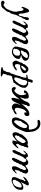

<svg xmlns="http://www.w3.org/2000/svg" viewBox="1842 -2748 1085 5072"><g transform="rotate(90 2385.0 -211.5)"><path d="M-131.3 252.4Q-131.3 245.1 -129.9 240.2Q-128.4 234.9 -124.5 231.4Q-121.6 229 -115.2 226.1Q-110.4 224.1 -106 222.2Q-96.7 217.3 -92.3 214.4Q-91.3 213.4 -90.3 212.9Q-88.4 210.9 -86.9 210.4Q-85 209.5 -82 209.5Q-75.2 209.5 -65.9 216.3Q-63.5 218.3 -60.5 220.7Q-50.8 228.5 -45.4 231.9Q-36.1 237.3 -25.9 237.3L-9.8 235.8Q19 217.8 41 199.2Q64.9 178.7 79.6 160.6Q89.4 148.4 91.8 140.1Q92.3 137.7 93.3 132.1Q94.2 126.5 95.2 123Q96.7 115.2 98.6 111.8Q99.6 109.4 103 106Q103 106 103 106Q106.9 102.1 108.9 100.1Q110.8 98.6 111.3 98.1Q113.8 96.7 116.7 89.4Q117.7 87.4 118.2 85.7Q118.7 84 120.1 79.1Q122.1 70.3 124.5 62Q126.5 54.2 128.4 46.9Q129.9 40.5 130.9 36.6Q134.8 23.4 142.1 11.7Q150.9 -2.4 153.3 -17.1V-48.3Q153.8 -60.1 156.7 -72.8Q160.2 -86.9 160.2 -97.2Q160.2 -104.5 157.7 -111.8Q156.7 -115.7 153.8 -123Q152.3 -126.5 151.9 -128.4Q147.9 -137.7 147 -143.6Q146.5 -145 146 -153.3Q145.5 -157.7 145 -162.1Q144.5 -171.9 144 -179.7Q144 -183.6 142.6 -191.9Q140.6 -204.1 137.7 -216.3Q132.3 -238.8 130.4 -259.3Q127.4 -263.7 124 -268.1Q119.1 -274.4 114.7 -278.8Q110.4 -283.7 106.9 -286.1Q101.6 -290.5 94.2 -290.5Q83.5 -290.5 75.7 -280.8Q70.8 -274.4 65.4 -260.3Q64 -255.4 63 -253.4Q57.6 -239.3 46.4 -239.3Q42.5 -239.3 39.1 -240.2Q33.2 -242.7 28.8 -249Q29.8 -266.1 34.2 -283.7Q37.6 -296.9 43.5 -312Q48.8 -326.2 60.1 -348.6Q63 -355 70.3 -370.1L72.8 -376Q73.7 -377 76.2 -383.3Q77.1 -385.3 78.1 -387.7Q81.1 -395 82.5 -397.9Q85 -403.8 89.4 -408.2Q91.8 -410.6 95.7 -413.1Q97.7 -414.1 98.6 -415Q102.1 -417 104 -419.4Q106.9 -422.9 111.8 -431.6L131.3 -434.1Q134.3 -434.1 134.3 -434.1Q143.6 -434.1 148.9 -433.1Q152.8 -432.6 155.8 -431.6Q160.6 -429.7 164.1 -425.3Q169.4 -418.9 171.9 -405.3Q172.9 -399.4 176.3 -386.7Q180.2 -372.1 185.1 -356.4Q191.4 -335.9 195.8 -318.4Q200.7 -299.3 203.1 -284.7Q207 -263.2 207 -248.5Q207 -238.3 205.1 -231.9Q203.6 -227.1 204.6 -219.2Q205.6 -213.4 207.5 -206.1Q210.4 -192.9 213.9 -184.1Q218.3 -174.3 223.1 -168.9Q230 -161.1 239.7 -161.1Q242.7 -161.1 244.6 -161.6Q250 -162.6 253.9 -168Q257.8 -173.3 262.2 -185.1Q265.6 -195.3 268.6 -209Q271 -218.8 273.9 -234.4Q274.9 -241.2 276.9 -248.5Q280.3 -263.2 286.6 -274.9Q293.5 -288.1 295.9 -301.8Q297.4 -309.6 298.3 -324.7Q298.8 -334 299.8 -342.8Q301.3 -362.8 303.2 -376Q306.2 -392.6 310.5 -403.8Q315.4 -416.5 322.3 -423.3Q331.1 -431.6 341.3 -431.6Q345.7 -431.6 351.6 -429.7Q356.4 -428.2 362.3 -425.3Q367.7 -422.9 371.6 -420.4Q377.4 -417 379.4 -414.1V-397.9Q379.4 -390.1 378.4 -381.8Q377.4 -371.1 375.5 -362.3Q373 -352.5 369.6 -344.7Q365.7 -335 360.8 -330.1Q359.4 -328.1 357.4 -326.2Q354.5 -323.2 352.1 -320.8Q348.6 -317.9 346.2 -314.9Q343.8 -312.5 343.3 -311.5Q342.8 -310.5 341.8 -305.2Q341.3 -301.8 340.3 -296.4Q339.8 -291 339.4 -287.1Q338.4 -281.7 337.4 -278.3Q335.4 -272.9 325.7 -258.8Q321.3 -252.4 315.9 -245.1Q305.7 -231 300.8 -223.6Q293.5 -211.9 291.5 -199.7Q289.6 -189.9 283.2 -174.8Q277.3 -161.1 264.6 -138.7Q261.7 -133.3 259.8 -129.9Q245.6 -105 239.3 -89.4L232.4 -48.3Q225.6 -24.9 218.8 -6.3Q209 20.5 205.1 39.6Q203.6 45.4 202.6 46.9Q202.1 47.4 200.7 47.9Q196.3 50.8 192.4 55.7Q190.4 58.1 187.5 63Q186 65.4 185.1 67.4Q181.2 73.2 177.7 77.6L166 88.9Q165.5 90.3 165 95.2Q165 98.6 164.6 104.5Q164.1 107.9 164.1 109.9Q163.1 116.2 162.1 119.1Q161.6 120.6 161.1 122.6Q158.2 131.3 155.8 138.2Q153.8 142.6 151.9 146.5Q149.4 152.3 146.5 156.7Q143.6 160.2 138.2 165Q134.8 168.5 132.3 171.4Q126.5 177.2 123.5 182.1Q120.1 187.5 119.1 189.5Q116.2 195.8 107.4 204.1Q105 206.5 92.8 218.8Q92.8 218.8 92.8 218.8Q81.5 230 79.6 232.9L70.3 251Q57.6 269 43.9 279.3Q31.7 288.6 16.6 293.5Q2.4 297.9 -19.5 299.3Q-32.2 299.8 -43.5 300.3Q-59.1 300.8 -65.4 301.3Q-69.8 301.8 -75.2 301.8Q-81.5 301.8 -87.4 301.3Q-93.8 300.8 -101.1 297.9Q-112.8 293 -120.6 284.2Q-131.3 271 -131.3 252.4Z M600.1 -26.9Q600.1 -27.3 601.6 -31.7Q603 -35.2 604.5 -39.6Q606.9 -44.9 608.9 -49.3Q611.3 -55.2 612.3 -57.1Q613.3 -59.1 616.2 -63L619.1 -66.9Q620.1 -67.9 621.1 -72.5Q622.1 -77.1 622.6 -80.6Q623.5 -86.9 624 -90.3Q624.5 -92.3 626.5 -96.7Q629.4 -104.5 635.7 -114.3Q639.6 -120.1 642.6 -125.5Q647.9 -134.8 650.4 -141.1Q653.8 -150.9 653.8 -163.1Q656.2 -164.1 660.2 -167.5Q664.1 -170.4 665.5 -172.4Q668 -174.8 670.9 -183.6Q672.9 -188.5 676.3 -196.3Q679.2 -203.6 681.6 -210.4Q684.6 -217.8 686.5 -222.2Q689.9 -230 695.8 -240.7Q700.7 -249 704.6 -256.8Q710.9 -269.5 713.9 -278.3Q718.3 -290.5 718.3 -301.8L715.8 -312.5Q712.4 -322.3 710 -328.6Q704.6 -340.8 699.2 -347.7Q692.9 -355.5 684.1 -359.4Q674.3 -364.3 662.6 -364.3Q649.9 -364.3 641.1 -356.9Q635.7 -352.5 629.9 -342.8Q625.5 -335.9 622.1 -328.1Q617.2 -317.9 613.3 -313Q609.4 -308.6 604.5 -307.1Q599.1 -305.2 596.2 -299.3Q596.2 -299.3 596.2 -299.3Q594.7 -295.4 593.3 -292.5Q592.3 -291 591.8 -289.6Q590.8 -287.6 590.8 -287.1Q589.8 -285.6 586.4 -282.2Q584.5 -280.3 582.5 -277.8Q578.6 -273.9 574.2 -270Q572.8 -268.6 559.1 -236.3Q546.9 -208.5 535.2 -180.7Q518.1 -140.1 507.8 -116.2Q501 -100.1 496.1 -89.4Q486.8 -67.4 481 -55.2Q476.1 -44.4 473.6 -40Q470.2 -33.7 465.8 -27.8Q461.9 -22.9 457.5 -18.6Q452.6 -13.7 446.8 -9.3Q441.4 -4.9 434.1 0L422.4 2.4Q414.6 2.4 408.2 -1.5Q403.3 -4.9 399.9 -10.7Q396.5 -16.1 394.5 -23.4Q393.1 -30.3 393.1 -35.2Q393.1 -44.9 401.9 -65.4Q406.7 -76.7 419.4 -101.6Q424.3 -111.8 427.7 -118.7Q440.4 -143.6 443.4 -150.9Q447.3 -160.2 448.2 -169.4Q449.7 -182.1 455.1 -190.9Q457.5 -194.8 463.9 -201.2Q467.3 -205.1 470.7 -209Q478 -217.3 481.9 -223.1Q486.8 -230.5 488.8 -239.3Q490.7 -247.1 498 -262.2Q500 -266.1 501.5 -269.5Q508.8 -284.7 511.7 -292.5Q515.6 -303.7 515.6 -313.5Q515.6 -316.9 515.1 -320.8Q514.6 -327.6 511.7 -332.5Q507.3 -340.3 495.1 -347.2H488.3Q481.4 -347.2 477.1 -345.2Q473.6 -343.3 471.2 -339.8Q469.2 -336.9 467.8 -332Q466.3 -327.6 464.8 -325.2Q462.4 -321.3 451.2 -312Q447.8 -309.1 443.8 -305.7Q431.2 -294.9 423.3 -288.6Q416.5 -283.7 414.1 -283.7Q412.6 -283.7 412.1 -286.6Q411.6 -288.6 413.6 -293.5Q415.5 -299.3 421.9 -310.1Q424.3 -314 428.5 -320.3Q432.6 -326.7 435.1 -330.1L443.4 -347.2Q443.8 -347.7 449.7 -350.6Q449.7 -350.6 453.1 -352.3Q456.5 -354 456.5 -354Q462.4 -356.9 463.9 -357.9Q466.8 -359.4 469.7 -364.7Q471.2 -366.7 472.7 -369.6Q475.6 -375 477.5 -377.9Q481 -383.3 485.4 -386.7Q489.7 -390.1 498.5 -393.1Q501.5 -394 506.3 -395.5Q513.2 -397.5 516.6 -398.4Q524.9 -401.4 530.8 -404.8H567.9Q573.7 -404.8 579.1 -391.1Q580.1 -388.7 581.1 -386.7Q587.9 -369.6 593.8 -362.8Q601.1 -354 613.8 -354Q624.5 -354 629.9 -362.8Q632.3 -366.7 638.2 -372.6Q646.5 -380.9 657.2 -388.7Q668.9 -396.5 681.6 -402.8Q695.3 -409.2 708 -413.1Q723.6 -417.5 736.8 -417.5Q747.6 -413.1 762.2 -401.9Q771 -395 773.4 -393.6Q786.1 -384.8 789.1 -372.1Q789.6 -369.6 790 -366.7Q792 -355 794.9 -350.6Q798.8 -344.7 812 -344.7Q819.3 -344.7 824.7 -346.7Q829.1 -348.6 833 -352.5Q835.4 -355 836.9 -356.9Q841.3 -362.3 845.7 -365.2Q847.2 -366.7 850.6 -368.2Q854 -370.1 856 -370.6Q869.6 -376.5 884.3 -387.7Q889.2 -391.6 893.6 -394.5Q907.7 -404.8 917.5 -408.7Q930.7 -414.1 944.8 -414.1Q959 -414.1 972.2 -408.2Q982.9 -403.3 992.7 -394.5Q1002.9 -385.7 1009.3 -376Q1016.1 -364.3 1016.1 -354Q1016.1 -347.2 1012.7 -331.5Q1009.8 -319.3 1005.9 -305.2Q1001 -289.1 996.6 -277.8Q991.7 -263.7 988.3 -259.3Q987.3 -258.3 985.4 -255.9Q981.4 -252 977.1 -246.6Q975.1 -244.1 973.6 -242.7Q969.7 -237.3 969.2 -235.8V-210.4Q967.8 -206.1 963.4 -201.2Q960.9 -198.7 957.5 -195.8Q952.6 -191.4 949.7 -188Q944.8 -182.6 942.9 -176.3Q941.4 -172.9 940.9 -170.4Q939.9 -163.1 936.5 -160.6Q933.1 -158.2 932.1 -150.4Q932.1 -150.4 932.1 -150.4Q931.2 -142.6 930.7 -139.6Q930.2 -135.7 930.2 -134.3V-114.7Q928.7 -110.8 924.3 -105Q923.3 -104 922.9 -103Q917.5 -96.7 915.5 -93.8Q913.1 -89.4 913.1 -85.4Q913.1 -80.6 917.5 -75.7Q920.9 -72.3 926.3 -68.8Q931.6 -65.4 937 -63.5Q941.9 -61.5 944.3 -61.5Q948.7 -61.5 958 -72.3Q960.9 -76.2 963.9 -79.6Q977.1 -94.2 986.3 -100.6Q998 -108.9 1011.2 -108.9Q1011.2 -102.1 1010.3 -96.7Q1008.3 -86.9 1002 -80.1L1001 -79.1Q1000.5 -78.6 989.3 -67.9Q984.4 -63 975.6 -53.7Q955.1 -30.8 939.9 -17.6Q922.9 -2.9 907.7 4.9Q886.2 16.1 866.2 16.1Q846.7 16.1 835 2.4Q828.6 -5.4 822.8 -19.5V-37.1Q822.8 -53.7 825.2 -68.8Q827.6 -82.5 832.5 -97.2Q836.9 -110.4 844.2 -125.5Q849.6 -137.2 856 -147Q858.9 -151.9 861.3 -159.2Q862.8 -164.1 864.3 -168Q866.7 -174.8 874 -186Q876 -189 877.9 -191.9Q885.3 -202.6 889.2 -209.5Q893.1 -217.3 894.5 -223.6Q895.5 -227.1 896 -231.9Q896.5 -233.9 897 -236.8Q897.5 -241.7 897.9 -244.1Q898.4 -248 899.9 -252Q901.9 -256.8 907.2 -266.1Q910.6 -271.5 913.1 -275.9Q918.9 -286.6 921.4 -293.9Q924.3 -302.2 924.3 -309.1Q924.3 -315.4 921.9 -323.7Q919.9 -331.5 916.5 -339.4Q912.6 -347.7 909.2 -352.5Q903.8 -359.9 897 -359.9Q890.1 -359.9 877.4 -352.1Q866.7 -345.2 854 -334Q843.3 -324.7 832 -312.5Q823.7 -303.7 821.3 -300.3Q817.9 -295.9 816.9 -289.1Q816.4 -285.2 814.9 -282.2Q814.9 -282.2 814.9 -282.2Q811 -275.4 808.6 -271.5Q806.2 -267.6 804.2 -264.6Q801.3 -260.7 800.8 -259.8Q798.3 -256.3 789.6 -250Q789.6 -250 789.6 -250Q780.8 -243.7 777.8 -240.7Q773.9 -236.8 774.4 -232.4Q774.9 -230 775.9 -226.6Q777.3 -222.2 777.8 -217.3Q778.3 -207 771 -192.9Q766.6 -185.1 757.8 -172.4Q752 -164.6 749 -159.7Q738.8 -144.5 736.3 -134.3Q736.3 -133.3 735.8 -131.3Q735.4 -127 734.9 -121.1Q734.9 -119.6 734.9 -117.7Q734.4 -112.8 733.9 -111.8Q733.4 -110.4 728 -104Q725.1 -100.6 722.2 -96.2Q717.8 -89.8 712.9 -80.1Q710.4 -74.7 707.5 -68.4Q704.6 -61 702.6 -56.6Q699.2 -46.9 695.8 -41.5Q693.8 -38.1 691.4 -35.6Q689.9 -33.7 688 -30.8Q685.5 -27.8 682.9 -24.7Q680.2 -21.5 677.2 -18.6Q675.3 -16.6 672.4 -13.7Q664.1 -4.9 657.7 1Q650.9 7.3 645.5 11.2Q638.7 16.1 630.9 16.1Q619.6 16.1 610.4 6.3Q599.1 -4.9 599.1 -20.5Z M1215.8 -194.8 1192.9 -188Q1168.5 -161.6 1155.3 -141.6Q1137.7 -115.7 1143.6 -100.6Q1145.5 -96.2 1145 -89.4Q1144 -80.1 1137.7 -67.4Q1133.3 -58.1 1132.3 -52.7Q1135.7 -38.6 1149.9 -27.3Q1163.1 -16.6 1175.8 -15.1Q1182.1 -14.2 1191.9 -15.1Q1199.2 -16.1 1206.5 -15.6Q1206.5 -15.6 1211.4 -14.6Q1222.2 -13.2 1228.5 -13.2Q1233.9 -13.2 1239.3 -14.2Q1246.6 -15.6 1254.9 -20Q1259.3 -22 1262.7 -24.4Q1269.5 -28.3 1276.4 -35.2Q1280.3 -38.6 1283.7 -42.5Q1288.1 -47.4 1297.4 -59.6Q1301.3 -64.9 1302.7 -67.4Q1304.2 -70.3 1309.6 -77.1Q1315.9 -85 1316.9 -86.9Q1317.4 -88.9 1316.4 -95.7Q1315.9 -98.6 1316.4 -106.4Q1316.4 -111.8 1316.4 -114.7Q1317.4 -130.9 1317.4 -137.2Q1316.9 -145 1318.8 -151.4Q1320.3 -156.2 1319.3 -161.9Q1318.4 -167.5 1315.4 -172.9Q1311.5 -180.2 1301.8 -186.5Q1298.8 -188.5 1296.4 -189.5Q1289.1 -193.8 1274.4 -196.3Q1270 -196.8 1267.1 -197.3Q1260.3 -197.8 1256.8 -199.7Q1254.9 -201.2 1251 -201.7Q1237.3 -203.6 1215.8 -194.8ZM1184.1 -231Q1182.6 -221.7 1192.4 -218.3Q1199.2 -216.3 1204.6 -219.2Q1261.7 -223.6 1310.5 -267.1Q1350.1 -302.7 1380.9 -361.3Q1383.8 -380.4 1369.1 -394Q1355 -407.7 1335.4 -405.3Q1319.3 -407.2 1304.2 -402.3Q1289.1 -397.9 1269.5 -383.3Q1259.3 -375.5 1249.5 -366.2Q1240.7 -357.9 1227.1 -343.3Q1227.1 -339.8 1227.1 -331.5Q1227.5 -320.3 1227.3 -319.6Q1227.1 -318.8 1219.2 -309.1Q1214.8 -303.7 1212.9 -300.8Q1211.9 -299.8 1210.9 -298.3Q1201.2 -285.6 1198.2 -280.3Q1197.8 -279.3 1196.8 -277.8Q1190.4 -266.1 1187.5 -256.3Q1186.5 -252.9 1185.5 -243.2Q1185.1 -239.3 1184.6 -238.3Q1184.1 -237.3 1184.1 -235.8Q1184.6 -233.9 1184.1 -231ZM1301.8 -226.6Q1301.8 -225.6 1304.7 -224.1Q1308.1 -222.7 1310.5 -222.7Q1315.4 -222.7 1338.9 -216.3Q1371.1 -207 1381.8 -201.2Q1395 -194.3 1401.4 -179.2Q1400.4 -160.2 1405.3 -146.5Q1401.4 -85.9 1345.7 -36.6Q1294.9 8.8 1240.7 15.6Q1223.6 18.1 1203.1 15.6Q1197.3 14.6 1192.9 13.7Q1185.5 12.2 1162.1 5.4Q1153.3 2.4 1148.9 1.5Q1103 -10.3 1080.6 -62.5Q1075.2 -75.7 1075.7 -82.5Q1076.2 -86.4 1079.1 -92.3Q1082 -97.7 1082.5 -101.1Q1082.5 -104.5 1081.5 -108.9Q1080.1 -113.3 1079.6 -118.2Q1078.1 -135.3 1086.9 -148.9Q1093.3 -159.2 1093.8 -172.9Q1094.2 -181.2 1098.1 -193.8Q1100.1 -200.7 1101.6 -211.9Q1102.5 -217.8 1102.5 -220.7Q1102.1 -229.5 1108.9 -243.2Q1113.3 -251.5 1119.6 -269Q1121.6 -274.9 1122.1 -276.4Q1127.4 -291 1127 -299.3Q1126 -309.1 1134.8 -320.8Q1143.6 -333 1141.6 -341.3Q1151.4 -371.6 1179.2 -396.5Q1203.1 -418 1235.4 -430.2Q1265.1 -440.9 1297.4 -442.4Q1324.2 -443.4 1350.6 -437.5Q1377.4 -431.6 1397.9 -420.9Q1425.3 -406.7 1439.9 -384.3Q1454.6 -361.3 1453.1 -335Q1452.1 -314 1440.4 -296.9Q1430.2 -281.7 1405.8 -268.1Q1394.5 -261.7 1388.2 -256.8Q1369.1 -243.7 1333.5 -235.8Q1314 -231.9 1301.8 -226.6Z M1452.1 -98.1Q1452.6 -101.6 1455.6 -109.4Q1458 -117.2 1463.4 -130.4Q1465.3 -134.8 1467.8 -141.1Q1472.2 -150.9 1474.6 -157.2Q1481 -171.9 1486.8 -184.1Q1497.6 -206.5 1502.4 -221.2Q1503.4 -225.1 1504.4 -232.9Q1504.4 -232.9 1504.4 -232.9Q1505.4 -240.7 1506.3 -244.1Q1507.3 -248.5 1509.8 -251L1535.2 -280.3Q1538.1 -283.7 1540 -290Q1541.5 -293.5 1543.9 -303.7Q1543.9 -303.7 1543.9 -303.7Q1546.4 -314 1547.9 -317.9Q1548.3 -318.8 1549.8 -321.8Q1552.7 -326.7 1554.7 -329.1Q1556.2 -330.6 1558.6 -334Q1564.5 -340.8 1569.3 -346.7Q1573.2 -350.6 1576.2 -354.5Q1579.6 -358.4 1580.1 -359.4Q1581.5 -361.8 1590.8 -371.1Q1595.2 -375.5 1602.1 -382.3Q1610.8 -390.6 1616.7 -396.5Q1625 -404.8 1628.9 -408.2Q1636.7 -414.6 1652.8 -416.5Q1660.6 -417.5 1671.9 -417.5H1687Q1694.8 -417.5 1700.2 -416Q1705.1 -415 1710 -412.1Q1713.9 -410.2 1718.8 -406.7Q1724.6 -402.3 1731.4 -398.4Q1759.8 -381.3 1771 -358.4Q1780.8 -338.4 1780.8 -307.6V-286.1Q1779.8 -285.2 1776.9 -281.2Q1774.4 -278.8 1771.5 -275.4Q1768.1 -271.5 1766.6 -270Q1762.7 -265.1 1761.2 -263.2Q1756.3 -257.3 1742.2 -248.5Q1732.9 -242.7 1720.7 -236.3Q1706.1 -228.5 1690.9 -222.2Q1679.7 -217.3 1668.9 -212.4Q1649.4 -203.6 1628.9 -201.2Q1618.2 -200.2 1600.6 -200.2Q1592.8 -200.2 1586.4 -200.2Q1575.2 -199.7 1563.5 -198.7Q1557.6 -193.4 1554.2 -187Q1552.2 -182.6 1551 -177.2Q1549.8 -171.9 1549.3 -165Q1549.3 -159.7 1548.8 -156.2Q1548.3 -152.3 1546.9 -147.9Q1546.4 -147 1545.4 -145Q1543.9 -140.6 1543 -138.2Q1541.5 -134.8 1541 -134.3V-129.4Q1541 -120.6 1541.5 -112.8Q1543 -98.1 1546.4 -88.4Q1549.8 -78.1 1555.7 -72.3Q1563.5 -64 1578.6 -64Q1578.6 -64 1578.6 -64Q1589.8 -64 1596.2 -64.5Q1602.5 -64.9 1607.9 -65.9Q1614.7 -67.4 1616.7 -68.8Q1618.2 -69.8 1619.6 -73.2Q1620.1 -74.2 1620.6 -75.7Q1622.1 -79.1 1623 -81.1Q1624.5 -83.5 1627.9 -85.9Q1634.3 -90.3 1646 -94.7Q1661.1 -100.6 1669.4 -106Q1676.8 -111.3 1684.1 -112.8Q1688 -113.3 1693.8 -113.3H1708Q1708 -103.5 1704.1 -94.2Q1701.2 -87.4 1695.8 -80.6Q1690.4 -73.7 1681.6 -66.4Q1676.8 -62.5 1669.9 -57.6L1666 -53.2L1643.1 -45.4Q1642.6 -45.4 1641.1 -43.5Q1640.1 -42 1638.7 -40.3Q1637.2 -38.6 1636.2 -37.6Q1634.3 -35.6 1633.3 -35.2Q1632.3 -35.2 1627.4 -33.7Q1627.4 -33.7 1627.4 -33.7Q1622.6 -32.2 1619.6 -31.7Q1618.2 -31.2 1617.7 -31.2Q1610.4 -29.8 1599.6 -22Q1597.2 -20 1594.7 -18.1Q1584.5 -10.3 1579.6 -7.3Q1571.3 -2.4 1564.5 -2.4Q1560.5 -2.4 1556.6 -4.4Q1553.2 -5.9 1549.3 -5.9Q1543.5 -5.9 1538.1 -3.4Q1531.2 0 1522 0Q1507.3 0 1493.2 -8.3Q1481 -16.1 1471.2 -29.3Q1461.9 -42 1456.5 -57.6Q1451.2 -73.2 1451.2 -87.9ZM1585 -238.8Q1585 -235.4 1587.9 -233.4Q1588.9 -232.4 1590.8 -231.4Q1593.8 -230 1596.7 -229.5Q1598.6 -229 1601.1 -229Q1614.3 -229 1631.8 -238.8Q1646 -246.6 1662.1 -260.3Q1675.3 -272 1689 -287.1Q1699.7 -299.3 1706.5 -309.1Q1708.5 -316.9 1709 -325.2Q1709 -328.6 1709 -335.4V-347.2Q1705.6 -353 1700.7 -355.5Q1696.3 -357.4 1691.4 -357.4Q1682.1 -357.4 1670.4 -350.1Q1661.1 -344.2 1649.9 -334Q1637.7 -322.8 1625.5 -308.6Q1614.7 -295.9 1606.4 -284.2Q1596.2 -269.5 1590.3 -256.8Q1585 -245.1 1585 -238.8Z M1642.1 296.9Q1625 292.5 1622.6 288.1Q1621.1 286.1 1621.1 281.2Q1621.1 271 1629.4 265.6Q1634.3 262.2 1644.5 259.8Q1652.8 257.8 1661.1 256.8Q1671.9 255.9 1680.7 252Q1682.6 251.5 1685.5 250Q1689 248.5 1690.9 247.6Q1694.8 245.6 1698.2 244.1Q1701.7 243.2 1703.6 242.7Q1711.9 239.7 1715.3 233.4Q1716.8 230 1718.3 222.7Q1719.2 217.8 1719.7 213.4Q1720.7 206.1 1722.2 201.7L1745.1 164.6Q1748.5 157.2 1751 147Q1752.9 138.7 1754.4 127.4Q1755.4 119.1 1756.3 109.4Q1756.8 100.1 1757.8 94.7Q1759.3 83 1765.6 71.8Q1769 65.4 1777.3 54.2Q1781.7 47.9 1784.2 43.9Q1793.5 30.8 1796.9 22L1800.8 -10.3Q1802.7 -10.7 1804.2 -14.2Q1805.2 -16.1 1807.6 -20Q1811.5 -26.9 1813.5 -35.6Q1814.5 -41.5 1817.9 -52.2L1818.8 -55.2Q1819.3 -57.1 1821.8 -60.5Q1824.2 -64 1825.7 -68.4Q1826.7 -71.8 1828.1 -75.2Q1834 -86.9 1838.4 -104Q1841.3 -114.3 1847.2 -142.6Q1847.2 -142.6 1847.2 -142.6Q1853 -170.9 1856.9 -183.1Q1858.9 -189.5 1861.8 -195.3Q1863.3 -198.2 1864.7 -201.2Q1868.2 -209 1870.6 -212.9Q1874 -218.3 1876.5 -227.5Q1878.4 -234.9 1881.8 -246.1Q1887.2 -263.7 1890.6 -277.8Q1895 -293.9 1897.5 -306.2Q1900.4 -323.2 1900.4 -335.4Q1900.4 -341.3 1899.9 -346.2Q1898.9 -353 1897 -357.9Q1894.5 -362.8 1891.1 -365.7Q1886.7 -369.1 1878.4 -369.1Q1869.1 -369.1 1859.9 -365.2Q1849.1 -360.8 1839.8 -360.8Q1832.5 -360.8 1827.6 -363.3Q1821.8 -366.2 1821.8 -372.6Q1821.8 -379.9 1829.1 -385.3Q1835.4 -389.6 1847.7 -392.6Q1856.9 -395 1870.1 -396.7Q1883.3 -398.4 1894.5 -400.9Q1907.7 -403.8 1915.5 -406.7Q1927.7 -411.6 1934.1 -422.4Q1939.5 -431.2 1944.8 -457Q1946.3 -462.9 1947.3 -468.3Q1952.6 -494.1 1956.1 -504.9Q1961.4 -521 1969.2 -526.9Q1972.7 -529.3 1978.5 -530.8Q1982.4 -531.7 1989.3 -532.2Q1993.2 -532.7 1998.5 -533.2Q2002.9 -533.2 2004.9 -533.2Q2013.7 -533.2 2022.5 -526.9Q2026.9 -523.9 2030.8 -519.5L2032.2 -506.8Q2032.2 -495.1 2026.9 -481.9Q2023.9 -475.1 2018.6 -465.8Q2013.7 -457 2011.2 -451.2Q2005.4 -439 2005.4 -429.7Q2005.4 -419.4 2013.2 -415Q2019 -412.1 2028.3 -412.1L2070.3 -414.6Q2081.1 -414.6 2097.7 -405.8Q2111.3 -398.4 2125.5 -387Q2139.6 -375.5 2150.4 -363.3Q2162.1 -349.6 2165.5 -338.9Q2166.5 -336.4 2167 -332Q2167.5 -330.1 2167.5 -328.6Q2168.5 -322.8 2168.5 -313Q2168.5 -313 2168.5 -313Q2168.5 -289.1 2164.1 -267.6Q2160.6 -251 2154.3 -232.9Q2147 -213.4 2137.7 -196.3Q2127.9 -178.7 2119.1 -168Q2112.8 -160.6 2108.4 -151.9Q2106.4 -147.9 2103.5 -141.1Q2100.6 -134.3 2098.6 -129.9Q2094.2 -120.6 2090.8 -116.2Q2089.8 -114.7 2086.9 -109.9Q2083.5 -104.5 2078.6 -97.2Q2075.2 -91.8 2072.8 -88.4Q2067.4 -79.6 2066.4 -78.1Q2064 -74.2 2059.1 -72.3Q2058.1 -71.8 2057.1 -71.3Q2051.8 -68.8 2049.3 -66.9Q2046.4 -64.5 2044.4 -61.5Q2042.5 -58.1 2041.5 -52.7Q2041 -50.3 2040.5 -47.9Q2040 -42.5 2039.1 -39.6Q2037.6 -35.2 2035.6 -33.2Q2033.2 -30.8 2024.4 -27.3Q2018.1 -24.9 2000.5 -19.5Q1996.1 -18.1 1991.2 -16.6Q1971.2 -10.3 1950.7 -4.4Q1948.2 -3.4 1947.3 -2.9Q1930.2 2 1927.2 2.9Q1923.8 4.4 1913.6 6.3Q1907.2 7.8 1895.5 9.8Q1888.2 11.2 1884.3 11.7Q1871.1 14.2 1867.7 14.2Q1864.7 17.6 1863.8 19Q1862.8 20.5 1862.8 22Q1862.8 22.9 1862.8 23.4Q1862.3 24.9 1860.8 27.8L1846.7 43.9V64L1833 116.7Q1834 120.6 1835.9 125.5Q1837.4 129.9 1837.4 131.8Q1837.4 133.8 1834.5 138.2Q1832.5 141.6 1828.1 147Q1825.7 149.9 1824.2 151.9Q1819.3 158.2 1817.9 162.1Q1816.4 165.5 1811.5 182.1Q1809.6 189.5 1808.1 194.8Q1801.8 217.3 1798.8 230Q1795.9 243.2 1795.9 248Q1795.9 253.4 1800.8 255.4Q1803.2 256.3 1811 257.3Q1812.5 257.3 1813 257.3Q1822.3 258.3 1824.7 260.3Q1825.7 260.7 1829.1 264.2Q1829.1 264.2 1831.1 266.1Q1833 268.1 1833 268.1Q1836.4 271.5 1837.4 272Q1838.4 272.9 1841.8 273.9Q1844.2 274.9 1848.1 276.4Q1851.6 277.8 1853.5 278.8Q1858.4 280.8 1859.9 282.2Q1861.3 283.7 1862.3 288.1Q1862.8 289.1 1863.3 290.5Q1864.3 294.9 1864.7 298.3Q1865.2 300.3 1864.7 301.8Q1864.3 304.7 1859.9 306.6Q1856.4 308.1 1840.8 309.1Q1816.4 311 1787.1 311Q1743.7 311 1703.6 307.1Q1666 303.2 1642.1 296.9ZM1894.5 -64Q1894.5 -57.1 1900.9 -52.7Q1905.8 -49.3 1914.1 -47.4Q1921.4 -45.4 1933.1 -44.9Q1936.5 -44.9 1937.5 -44.9Q1943.4 -44.9 1950.2 -48.3Q1953.6 -50.3 1958.5 -53.7Q1964.4 -57.6 1974.6 -66.4Q1974.6 -66.4 1978 -69.3L2018.6 -107.9Q2021 -113.8 2022 -118.2Q2023.4 -125.5 2028.3 -129.9Q2032.2 -136.7 2039.1 -140.6Q2043.5 -143.1 2049.3 -149.9Q2057.6 -159.7 2065.9 -176.3Q2073.2 -190.4 2077.1 -196.8Q2085.9 -210.4 2090.3 -227.5Q2091.8 -232.4 2094.2 -243.2Q2097.7 -257.3 2099.6 -265.6Q2102.5 -280.3 2105 -287.1Q2105 -310.1 2098.6 -328.6Q2089.8 -353 2073.7 -365.7Q2065.4 -372.1 2052.2 -376Q2043 -378.9 2037.1 -381.8Q2031.7 -384.8 2029.8 -387.7Q2026.9 -391.1 2018.6 -391.1Q2006.3 -391.1 1995.6 -383.8Q1985.8 -377 1978.5 -364.7Q1972.7 -354 1967.8 -336.4Q1964.8 -325.2 1961.4 -307.1Q1959.5 -295.9 1958 -287.1Q1955.1 -268.1 1953.1 -261.2Q1951.7 -256.8 1947.8 -249.5Q1945.8 -245.6 1942.9 -240.2Q1939 -233.4 1936 -228Q1933.1 -222.2 1932.1 -219.7Q1927.2 -210.4 1924.8 -202.1Q1921.4 -189 1913.1 -179.2V-147Q1905.3 -138.7 1902.3 -129.4Q1900.4 -121.6 1894.5 -113.3Z M2755.4 -57.6Q2762.2 -57.6 2770 -59.1Q2778.3 -60.5 2780.8 -63.5Q2781.2 -64.5 2781.2 -65.4Q2781.2 -67.4 2782.7 -69.3Q2784.7 -71.8 2785.2 -73.2Q2785.6 -75.2 2791.5 -77.6Q2797.9 -80.6 2808.6 -87.9Q2823.7 -97.7 2838.9 -103Q2843.8 -104.5 2844.2 -105Q2845.7 -106.4 2856 -106.4H2870.1Q2870.1 -96.2 2866.2 -86.9Q2863.3 -80.6 2857.9 -73.7Q2852.5 -66.9 2844.7 -60.1Q2838.9 -55.2 2832 -50.8L2828.1 -45.9L2805.2 -38.1Q2804.7 -38.1 2804.7 -38.1Q2801.8 -35.2 2800.3 -32.7Q2799.3 -30.3 2797.4 -29.8Q2795.9 -29.8 2795.4 -28.8Q2794.4 -27.8 2791.5 -27.3Q2789.6 -26.9 2787.6 -25.9Q2784.7 -24.9 2782.2 -24.4Q2780.3 -23.9 2778.8 -23.9Q2770 -22.5 2764.6 -16.6Q2759.8 -11.7 2744.1 -3.4Q2740.7 -1.5 2738.3 -0.5Q2728.5 4.9 2719.7 8.3Q2708 13.2 2701.7 14.6Q2695.8 15.6 2689 16.1Q2636.2 20 2605.5 -17.1Q2579.1 -48.8 2583.5 -93.8Q2584 -119.6 2610.4 -174.8Q2623 -200.7 2626.5 -213.4Q2607.9 -194.8 2588.4 -157.7Q2576.2 -134.8 2564 -105Q2552.7 -77.6 2543.9 -60.1Q2525.4 -22 2504.9 -0.5Q2484.4 21 2457.5 30.3Q2447.3 30.8 2440.4 22.9Q2435.1 16.6 2434.1 2.9Q2433.6 -4.4 2435.5 -19.5Q2436 -22 2436 -22.9Q2436.5 -26.9 2435.5 -46.4Q2435.5 -50.3 2436.5 -54.2Q2437.5 -56.6 2441.4 -70.8Q2446.8 -89.4 2451.2 -104.5Q2460.9 -140.1 2467.8 -160.6Q2473.6 -178.7 2479.5 -192.4Q2467.8 -178.2 2447.3 -151.9Q2416.5 -111.8 2398.9 -91.3Q2382.8 -72.8 2367.2 -57.1Q2333.5 -22.5 2304.2 -4.4Q2280.8 9.8 2252 18.6Q2235.4 20 2214.8 19.5Q2185.1 23.9 2165 2Q2146.5 -18.6 2147.5 -47.4Q2147.9 -65.9 2156.7 -76.7Q2165.5 -88.4 2177.2 -86.9Q2190.4 -85 2210.4 -66.9Q2234.9 -44.9 2251.5 -44.9Q2363.3 -129.9 2363.3 -242.2Q2363.3 -256.8 2360.4 -268.6Q2359.9 -271 2359.4 -272Q2358.4 -276.4 2357.9 -279.8Q2357.4 -284.7 2357.9 -288.1Q2358.4 -297.4 2351.1 -317.9Q2349.1 -322.8 2348.6 -323.2Q2342.3 -342.3 2341.3 -348.6Q2340.8 -353 2338.9 -356Q2335.9 -361.3 2330.6 -360.8Q2330.1 -360.8 2319.3 -359.9L2315.9 -358.4L2314.5 -349.6Q2317.4 -337.4 2314.5 -328.1Q2306.6 -305.7 2262.7 -298.3Q2232.9 -305.7 2234.9 -324.2Q2248 -370.1 2298.3 -400.9Q2344.7 -429.7 2395.5 -428.7Q2417 -430.7 2434.6 -419.9Q2455.6 -407.2 2451.7 -381.3Q2451.2 -377 2451.2 -373Q2451.2 -369.6 2451.2 -366.2Q2452.1 -352.1 2455.6 -341.3Q2458 -333.5 2457 -326.2Q2456.1 -314 2447.8 -293.9Q2436.5 -266.1 2433.1 -247.1Q2429.2 -224.1 2415 -198.7Q2444.8 -212.4 2474.6 -261.7Q2492.2 -275.4 2508.3 -305.2Q2519 -324.7 2528.8 -351.6Q2536.6 -373 2543 -387.2Q2558.1 -419.4 2577.1 -436Q2596.7 -453.6 2616.7 -455.1Q2634.3 -456.5 2646 -445.3Q2657.2 -435.1 2655.3 -419.9Q2654.3 -411.1 2648.4 -401.4Q2644 -393.1 2629.4 -375Q2622.6 -366.2 2623 -362.8Q2623 -361.3 2622.6 -356.9Q2619.1 -304.7 2581.5 -230Q2600.1 -248.5 2632.8 -287.6Q2659.7 -319.3 2676.8 -337.9Q2705.1 -368.7 2729 -388.7Q2766.1 -419.9 2801.3 -432.6Q2834.5 -444.8 2862.8 -443.8Q2894.5 -442.9 2907.2 -422.9Q2916 -409.2 2915.5 -387.7Q2915 -355.5 2896 -333Q2874.5 -307.6 2844.2 -310.1Q2829.1 -311 2821.8 -319.3Q2815.4 -326.7 2815.9 -338.4Q2816.4 -346.2 2820.8 -355.5Q2824.7 -363.8 2824.2 -367.7Q2824.2 -369.6 2822.3 -369.6Q2821.8 -369.6 2821.3 -369.6Q2820.8 -369.6 2820.8 -369.6Q2807.1 -369.6 2782.7 -349.6Q2764.6 -334.5 2754.4 -319.8Q2744.1 -305.2 2732.4 -275.9Q2724.6 -256.8 2719.2 -238.8Q2715.8 -226.1 2709.5 -199.7Q2701.7 -168.9 2698.2 -157.7Q2698.7 -144 2697.3 -131.3Q2696.3 -122.1 2696.3 -116.7Q2696.3 -109.4 2698.2 -101.1Q2699.2 -95.2 2701.2 -89.4Q2704.1 -78.6 2706.1 -75.7Q2710 -69.8 2726.6 -64Q2743.2 -58.1 2755.4 -57.6Z M3272.5 -472.2Q3278.3 -433.1 3252.9 -429.7Q3245.1 -428.7 3234.4 -431.2Q3223.1 -434.1 3211.4 -433.1Q3211.4 -425.8 3201.7 -428.2Q3201.7 -428.2 3199.2 -429.2Q3196.3 -430.2 3191.9 -431.2Q3189.9 -431.6 3188.5 -432.1Q3183.6 -433.1 3178.2 -432.6Q3167 -431.6 3149.4 -422.4Q3135.3 -415 3118.7 -402.3Q3107.4 -393.6 3084.5 -373Q3081.1 -369.6 3069.3 -359.4Q3069.3 -356.9 3067.4 -353Q3066.4 -350.1 3065.9 -349.1Q3065.4 -347.7 3061.5 -342.8Q3056.2 -336.9 3052.7 -332Q3046.9 -324.2 3040 -315.9Q3037.6 -313 3036.6 -313Q3032.7 -312 3018.6 -274.4Q3010.3 -252 3003.4 -241.2Q3003.4 -241.2 3003.4 -241.2Q3002.9 -241.2 2999.3 -233.4Q2995.6 -225.6 2992.2 -219.2Q2990.7 -216.8 2989.7 -212.9Q2989.7 -211.9 2989.7 -211.4Q2989.7 -211.4 2989.3 -207.5Q2989.3 -206.5 2989.3 -206.5Q2989.3 -201.7 2989.3 -199.2Q2989.3 -195.3 2988.3 -191.4Q2987.8 -189.5 2987.8 -189Q2987.3 -185.5 2978.5 -176.8Q2972.7 -171.4 2971.2 -170.4Q2966.8 -167 2961.9 -147Q2960 -138.2 2957 -121.1Q2954.1 -106 2952.6 -94.7Q2949.7 -76.7 2950.7 -68.4Q2951.2 -66.4 2951.7 -63Q2954.6 -45.4 2958 -33.2Q2961.4 -22.9 2964.4 -17.1Q2969.2 -7.3 2976.1 -2Q2979 0.5 2983.9 2.9Q2987.3 4.9 2990.7 6.3Q2997.1 9.3 3002.4 12.2Q3005.4 13.7 3009.3 15.1Q3011.2 15.6 3011.7 15.6Q3016.6 17.6 3021.5 18.6L3058.1 17.6L3104 7.8Q3124 0.5 3145 -13.2Q3160.2 -22.9 3171.4 -33.2Q3187.5 -46.9 3207 -73.2Q3215.8 -85 3222.2 -94.2Q3233.9 -112.3 3250 -144Q3257.8 -159.7 3264.6 -174.3Q3270 -186.5 3281.7 -213.4Q3292.5 -238.3 3293.5 -240.2Q3299.8 -254.9 3319.8 -308.1Q3325.7 -323.7 3326.7 -325.2Q3328.1 -328.6 3331.5 -344.7Q3338.4 -380.4 3336.9 -410.6Q3335.9 -431.2 3330.6 -468.3Q3322.8 -519.5 3322.8 -543.9Q3313 -581.1 3294.4 -614.7Q3275.4 -649.4 3251.5 -674.3Q3222.2 -705.6 3186.5 -720.7Q3149.9 -736.8 3102.1 -733.9Q3092.3 -733.4 3084.5 -732.4Q3069.8 -730.5 3058.6 -727.1Q3038.6 -721.7 3027.8 -711.4Q3018.6 -702.6 3015.1 -691.9Q3010.7 -677.2 3021.5 -668Q3028.8 -661.1 3044.9 -659.7Q3058.6 -658.7 3066.4 -660.6Q3073.7 -662.6 3087.9 -664.1Q3135.3 -668.9 3167 -657.7Q3191.9 -648.9 3212.9 -627Q3230.5 -609.4 3240.2 -589.4Q3253.4 -563.5 3267.1 -500Q3270.5 -482.4 3272.5 -472.2ZM3026.4 -78.1Q3025.4 -86.4 3025.9 -99.1Q3026.9 -111.3 3029.3 -125.5Q3031.2 -135.7 3035.2 -152.3Q3037.1 -159.7 3037.6 -162.6Q3040 -172.4 3041 -180.2Q3041 -183.1 3041.5 -188.5Q3042 -195.3 3042.5 -201.7Q3043 -206.1 3043.9 -210Q3046.4 -217.3 3055.7 -228Q3060.5 -233.9 3070.8 -244.6Q3075.7 -250 3078.1 -252.4Q3090.8 -266.1 3102.1 -289.1Q3109.9 -305.7 3121.6 -325.2Q3141.1 -357.4 3156.2 -375.5Q3164.1 -384.8 3168 -385.7Q3168.5 -386.2 3170.4 -386.2Q3177.2 -387.2 3186 -386.2Q3196.3 -385.3 3204.1 -381.8Q3213.4 -378.4 3219.2 -372.1Q3226.1 -365.2 3227.5 -355Q3228.5 -350.1 3227.5 -346.7Q3226.6 -343.8 3227.5 -339.8Q3227.5 -339.8 3232.9 -319.3Q3233.9 -310.5 3231.4 -298.8Q3230 -291 3226.1 -279.3Q3223.1 -271 3220.7 -264.6Q3216.3 -252.4 3214.4 -244.6Q3211.4 -231.9 3201.2 -210.9Q3192.4 -192.9 3180.2 -172.4Q3168 -151.9 3154.8 -133.8Q3141.6 -115.2 3135.3 -107.9Q3131.8 -103.5 3129.4 -101.6Q3127.9 -100.1 3125.5 -98.1Q3122.6 -96.2 3120.6 -94.2Q3118.7 -92.3 3118.2 -91.3Q3117.7 -90.3 3113.5 -85.2Q3109.4 -80.1 3103 -71.3Q3100.1 -67.4 3096.7 -63Q3092.3 -57.6 3091.3 -56.6Q3090.8 -56.6 3090.8 -56.2Q3086.9 -52.7 3084 -50.8Q3081.5 -48.8 3075.7 -44.4Q3075.2 -44.4 3073.2 -43Q3073.2 -43 3072.3 -43Q3066.9 -42 3059.1 -44.4Q3051.8 -46.4 3045.4 -50.3Q3038.1 -54.7 3034.2 -60.1Q3027.8 -67.4 3026.4 -78.1Z M3559.1 -3.4V-15.1Q3559.1 -28.3 3564.5 -44.9Q3566.9 -53.7 3571.3 -64.5Q3576.7 -78.6 3579.6 -88.4Q3584.5 -105 3584.5 -119.1Q3577.1 -119.1 3574.7 -118.7Q3572.3 -118.2 3571.3 -116.2Q3570.8 -114.7 3570.8 -113.3Q3569.8 -108.9 3566.9 -104.5Q3562 -97.2 3550.8 -88.4Q3543.5 -82.5 3530.3 -74.2Q3522 -68.4 3515.6 -64.5Q3501.5 -55.7 3496.6 -50.8L3488.8 -43.9Q3480 -33.2 3468.3 -24.4Q3456.5 -16.1 3442.9 -10.3Q3429.2 -4.4 3414.6 -1.5Q3400.4 1.5 3386.7 1.5Q3368.2 -6.8 3360.4 -14.2Q3355.5 -19 3353 -26.4Q3351.1 -31.2 3350.1 -36.1Q3348.6 -46.9 3345.2 -53.2Q3341.3 -60.1 3341.8 -68.8Q3341.8 -69.3 3341.8 -69.8Q3342.3 -79.1 3342.8 -84Q3343.3 -87.9 3343.3 -88.9Q3343.8 -90.3 3344.2 -92.3Q3345.2 -99.1 3346.7 -105Q3348.1 -109.4 3349.6 -113.8Q3352.1 -119.6 3353 -122.1Q3356 -129.4 3355.5 -137.7Q3355 -147 3358.4 -151.9Q3359.9 -154.3 3364.7 -159.2Q3365.7 -160.6 3367.2 -162.1Q3372.6 -168 3376.5 -172.4Q3377.9 -174.3 3378.4 -174.8Q3379.4 -175.8 3379.4 -180.2Q3379.4 -183.1 3380.4 -189.5Q3380.9 -192.9 3380.9 -194.8Q3381.8 -200.7 3382.8 -201.7L3385.3 -208Q3388.2 -214.4 3393.6 -221.2Q3401.9 -231.4 3404.8 -241.7Q3405.8 -246.6 3405.8 -250Q3405.8 -256.3 3412.1 -262.7Q3413.6 -264.2 3413.6 -264.2Q3427.2 -277.8 3435.5 -286.1Q3441.9 -293 3448.7 -300.3Q3454.6 -306.6 3455.6 -307.6Q3457.5 -309.6 3461.9 -315.9Q3461.9 -315.9 3461.9 -315.9Q3466.3 -322.3 3467.8 -324.7Q3470.2 -328.1 3472.2 -330.6Q3475.6 -335 3484.9 -342.8Q3492.2 -349.1 3503.9 -357.9Q3509.8 -362.3 3515.1 -366.2Q3525.9 -374 3531.2 -378.4Q3542 -381.3 3557.6 -388.2Q3563.5 -390.6 3568.4 -392.6Q3585 -399.4 3595.7 -402.3Q3607.4 -405.3 3619.1 -405.3L3672.4 -395.5Q3680.2 -395.5 3689.9 -400.4Q3693.8 -402.3 3699.2 -405.8Q3707.5 -410.6 3712.4 -413.1Q3722.2 -417.5 3729 -417.5Q3734.9 -417.5 3738.8 -413.1Q3741.2 -410.6 3743.7 -405.3Q3745.6 -401.4 3747.1 -396.5Q3748.5 -392.1 3748.5 -387.7Q3748.5 -382.8 3746.6 -378.4Q3745.1 -375 3741.7 -370.1Q3739.7 -367.7 3738.8 -366.2Q3733.9 -358.9 3731.4 -350.6L3729 -319.3Q3729 -318.4 3726.6 -315.9Q3726.1 -314.9 3724.6 -313Q3722.2 -310.5 3720.7 -308.6Q3719.2 -307.1 3717.8 -305.2Q3713.9 -299.8 3710.9 -292Q3709 -286.6 3707.5 -278.8Q3706.1 -272.9 3705.1 -266.1Q3704.1 -259.3 3703.1 -255.4Q3701.7 -247.6 3696.3 -233.4Q3692.4 -222.7 3686 -208Q3680.7 -195.3 3676.3 -186Q3669.9 -172.4 3665.5 -167Q3664.1 -165.5 3661.1 -162.6Q3657.2 -159.2 3655.3 -156.7Q3651.9 -153.3 3650.4 -150.4Q3648.4 -146.5 3648.4 -138.7Q3648.4 -138.7 3648.4 -138.7Q3648.4 -127 3648.9 -120.1Q3649.4 -114.3 3650.4 -110.4Q3651.4 -104.5 3653.3 -102.1Q3654.8 -99.6 3658.2 -97.2Q3664.6 -92.3 3669.9 -92.3L3672.4 -95.2Q3680.2 -95.2 3691.4 -104.5Q3696.8 -108.9 3705.6 -117.7Q3717.3 -128.4 3724.6 -134.8Q3743.2 -150.9 3754.9 -156.7Q3761.2 -159.7 3762.2 -157.7Q3762.7 -157.2 3762.7 -156.2V-147Q3762.7 -135.7 3756.3 -125Q3752.4 -118.7 3742.2 -107.9Q3737.8 -103 3734.9 -99.6Q3723.1 -86.4 3719.7 -80.1Q3716.3 -73.2 3705.6 -63Q3701.7 -59.1 3694.8 -52.7Q3685.1 -43.9 3677.7 -37.1Q3670.4 -29.8 3668.5 -27.8Q3662.6 -22 3656.2 -17.1Q3648.4 -10.7 3640.6 -6.3Q3632.3 -1.5 3625 1.5Q3615.2 4.9 3605.5 4.9Q3597.7 4.9 3584 2Q3573.2 0 3563.5 -1ZM3419.9 -92.8Q3419.9 -86.4 3423.3 -80.1Q3426.3 -75.2 3430.7 -71.3Q3435.5 -66.4 3441.9 -64Q3447.3 -61.5 3452.1 -61.5Q3461.9 -61.5 3480.5 -72.3Q3493.2 -80.1 3510.3 -92.8Q3526.4 -105.5 3541.5 -119.1Q3556.2 -132.3 3562 -139.2Q3571.8 -149.9 3578.6 -168.5Q3582 -177.7 3587.9 -189Q3594.2 -200.2 3601.6 -210.4Q3608.9 -220.7 3614.3 -230.5Q3620.6 -242.2 3624 -252.4Q3628.4 -266.1 3628.4 -276.9Q3628.4 -285.6 3625.5 -296.9Q3622.1 -308.1 3616.7 -318.4Q3610.4 -330.6 3603.5 -337.4Q3593.8 -347.2 3585.4 -346.7Q3580.6 -346.2 3574.7 -341.8Q3571.3 -339.8 3564 -334Q3561.5 -331.5 3558.6 -329.1Q3552.7 -324.2 3550.3 -322.3Q3545.4 -317.9 3541 -312Q3537.6 -307.6 3533.2 -300.3Q3531.2 -296.9 3529.8 -294.4Q3524.9 -285.6 3521 -280.3Q3516.6 -273.9 3508.8 -265.6Q3504.4 -260.7 3500.5 -256.3Q3492.2 -246.6 3488.3 -240.7Q3481.9 -231.4 3480.5 -223.1V-214.4Q3477.5 -207.5 3472.7 -200.2Q3468.8 -194.3 3463.4 -188Q3458 -181.6 3452.6 -176.3Q3446.8 -170.9 3441.9 -167.5Q3441.4 -164.6 3440.4 -159.2Q3439 -151.4 3438 -145.5Q3436 -136.7 3433.6 -127Q3433.1 -124.5 3432.6 -122.6Q3431.6 -117.2 3428.7 -112.3Q3427.7 -110.4 3426.3 -107.9Q3423.3 -104 3421.9 -101.6Q3419.9 -97.2 3419.9 -92.8Z M4017.6 -26.9Q4017.6 -27.3 4019 -31.7Q4020.5 -35.2 4022 -39.6Q4024.4 -44.9 4026.4 -49.3Q4028.8 -55.2 4029.8 -57.1Q4030.8 -59.1 4033.7 -63L4036.6 -66.9Q4037.6 -67.9 4038.6 -72.5Q4039.6 -77.1 4040 -80.6Q4041 -86.9 4041.5 -90.3Q4042 -92.3 4043.9 -96.7Q4046.9 -104.5 4053.2 -114.3Q4057.1 -120.1 4060.1 -125.5Q4065.4 -134.8 4067.9 -141.1Q4071.3 -150.9 4071.3 -163.1Q4073.7 -164.1 4077.6 -167.5Q4081.5 -170.4 4083 -172.4Q4085.4 -174.8 4088.4 -183.6Q4090.3 -188.5 4093.8 -196.3Q4096.7 -203.6 4099.1 -210.4Q4102.1 -217.8 4104 -222.2Q4107.4 -230 4113.3 -240.7Q4118.2 -249 4122.1 -256.8Q4128.4 -269.5 4131.3 -278.3Q4135.7 -290.5 4135.7 -301.8L4133.3 -312.5Q4129.9 -322.3 4127.4 -328.6Q4122.1 -340.8 4116.7 -347.7Q4110.4 -355.5 4101.6 -359.4Q4091.8 -364.3 4080.1 -364.3Q4067.4 -364.3 4058.6 -356.9Q4053.2 -352.5 4047.4 -342.8Q4043 -335.9 4039.6 -328.1Q4034.7 -317.9 4030.8 -313Q4026.9 -308.6 4022 -307.1Q4016.6 -305.2 4013.7 -299.3Q4013.7 -299.3 4013.7 -299.3Q4012.2 -295.4 4010.7 -292.5Q4009.8 -291 4009.3 -289.6Q4008.3 -287.6 4008.3 -287.1Q4007.3 -285.6 4003.9 -282.2Q4002 -280.3 4000 -277.8Q3996.1 -273.9 3991.7 -270Q3990.2 -268.6 3976.6 -236.3Q3964.4 -208.5 3952.6 -180.7Q3935.5 -140.1 3925.3 -116.2Q3918.5 -100.1 3913.6 -89.4Q3904.3 -67.4 3898.4 -55.2Q3893.6 -44.4 3891.1 -40Q3887.7 -33.7 3883.3 -27.8Q3879.4 -22.9 3875 -18.6Q3870.1 -13.7 3864.3 -9.3Q3858.9 -4.9 3851.6 0L3839.8 2.4Q3832 2.4 3825.7 -1.5Q3820.8 -4.9 3817.4 -10.7Q3814 -16.1 3812 -23.4Q3810.5 -30.3 3810.5 -35.2Q3810.5 -44.9 3819.3 -65.4Q3824.2 -76.7 3836.9 -101.6Q3841.8 -111.8 3845.2 -118.7Q3857.9 -143.6 3860.8 -150.9Q3864.7 -160.2 3865.7 -169.4Q3867.2 -182.1 3872.6 -190.9Q3875 -194.8 3881.3 -201.2Q3884.8 -205.1 3888.2 -209Q3895.5 -217.3 3899.4 -223.1Q3904.3 -230.5 3906.2 -239.3Q3908.2 -247.1 3915.5 -262.2Q3917.5 -266.1 3918.9 -269.5Q3926.3 -284.7 3929.2 -292.5Q3933.1 -303.7 3933.1 -313.5Q3933.1 -316.9 3932.6 -320.8Q3932.1 -327.6 3929.2 -332.5Q3924.8 -340.3 3912.6 -347.2H3905.8Q3898.9 -347.2 3894.5 -345.2Q3891.1 -343.3 3888.7 -339.8Q3886.7 -336.9 3885.3 -332Q3883.8 -327.6 3882.3 -325.2Q3879.9 -321.3 3868.7 -312Q3865.2 -309.1 3861.3 -305.7Q3848.6 -294.9 3840.8 -288.6Q3834 -283.7 3831.5 -283.7Q3830.1 -283.7 3829.6 -286.6Q3829.1 -288.6 3831.1 -293.5Q3833 -299.3 3839.4 -310.1Q3841.8 -314 3845.9 -320.3Q3850.1 -326.7 3852.5 -330.1L3860.8 -347.2Q3861.3 -347.7 3867.2 -350.6Q3867.2 -350.6 3870.6 -352.3Q3874 -354 3874 -354Q3879.9 -356.9 3881.3 -357.9Q3884.3 -359.4 3887.2 -364.7Q3888.7 -366.7 3890.1 -369.6Q3893.1 -375 3895 -377.9Q3898.4 -383.3 3902.8 -386.7Q3907.2 -390.1 3916 -393.1Q3918.9 -394 3923.8 -395.5Q3930.7 -397.5 3934.1 -398.4Q3942.4 -401.4 3948.2 -404.8H3985.4Q3991.2 -404.8 3996.6 -391.1Q3997.6 -388.7 3998.5 -386.7Q4005.4 -369.6 4011.2 -362.8Q4018.6 -354 4031.2 -354Q4042 -354 4047.4 -362.8Q4049.8 -366.7 4055.7 -372.6Q4064 -380.9 4074.7 -388.7Q4086.4 -396.5 4099.1 -402.8Q4112.8 -409.2 4125.5 -413.1Q4141.1 -417.5 4154.3 -417.5Q4165 -413.1 4179.7 -401.9Q4188.5 -395 4190.9 -393.6Q4203.6 -384.8 4206.5 -372.1Q4207 -369.6 4207.5 -366.7Q4209.5 -355 4212.4 -350.6Q4216.3 -344.7 4229.5 -344.7Q4236.8 -344.7 4242.2 -346.7Q4246.6 -348.6 4250.5 -352.5Q4252.9 -355 4254.4 -356.9Q4258.8 -362.3 4263.2 -365.2Q4264.6 -366.7 4268.1 -368.2Q4271.5 -370.1 4273.4 -370.6Q4287.1 -376.5 4301.8 -387.7Q4306.6 -391.6 4311 -394.5Q4325.2 -404.8 4335 -408.7Q4348.1 -414.1 4362.3 -414.1Q4376.5 -414.1 4389.6 -408.2Q4400.4 -403.3 4410.2 -394.5Q4420.4 -385.7 4426.8 -376Q4433.6 -364.3 4433.6 -354Q4433.6 -347.2 4430.2 -331.5Q4427.2 -319.3 4423.3 -305.2Q4418.5 -289.1 4414.1 -277.8Q4409.2 -263.7 4405.8 -259.3Q4404.8 -258.3 4402.8 -255.9Q4398.9 -252 4394.5 -246.6Q4392.6 -244.1 4391.1 -242.7Q4387.2 -237.3 4386.7 -235.8V-210.4Q4385.3 -206.1 4380.9 -201.2Q4378.4 -198.7 4375 -195.8Q4370.1 -191.4 4367.2 -188Q4362.3 -182.6 4360.4 -176.3Q4358.9 -172.9 4358.4 -170.4Q4357.4 -163.1 4354 -160.6Q4350.6 -158.2 4349.6 -150.4Q4349.6 -150.4 4349.6 -150.4Q4348.6 -142.6 4348.1 -139.6Q4347.7 -135.7 4347.7 -134.3V-114.7Q4346.2 -110.8 4341.8 -105Q4340.8 -104 4340.3 -103Q4335 -96.7 4333 -93.8Q4330.6 -89.4 4330.6 -85.4Q4330.6 -80.6 4335 -75.7Q4338.4 -72.3 4343.8 -68.8Q4349.1 -65.4 4354.5 -63.5Q4359.4 -61.5 4361.8 -61.5Q4366.2 -61.5 4375.5 -72.3Q4378.4 -76.2 4381.3 -79.6Q4394.5 -94.2 4403.8 -100.6Q4415.5 -108.9 4428.7 -108.9Q4428.7 -102.1 4427.7 -96.7Q4425.8 -86.9 4419.4 -80.1L4418.5 -79.1Q4418 -78.6 4406.7 -67.9Q4401.9 -63 4393.1 -53.7Q4372.6 -30.8 4357.4 -17.6Q4340.3 -2.9 4325.2 4.9Q4303.7 16.1 4283.7 16.1Q4264.2 16.1 4252.4 2.4Q4246.1 -5.4 4240.2 -19.5V-37.1Q4240.2 -53.7 4242.7 -68.8Q4245.1 -82.5 4250 -97.2Q4254.4 -110.4 4261.7 -125.5Q4267.1 -137.2 4273.4 -147Q4276.4 -151.9 4278.8 -159.2Q4280.3 -164.1 4281.7 -168Q4284.2 -174.8 4291.5 -186Q4293.5 -189 4295.4 -191.9Q4302.7 -202.6 4306.6 -209.5Q4310.5 -217.3 4312 -223.6Q4313 -227.1 4313.5 -231.9Q4314 -233.9 4314.5 -236.8Q4314.9 -241.7 4315.4 -244.1Q4315.9 -248 4317.4 -252Q4319.3 -256.8 4324.7 -266.1Q4328.1 -271.5 4330.6 -275.9Q4336.4 -286.6 4338.9 -293.9Q4341.8 -302.2 4341.8 -309.1Q4341.8 -315.4 4339.4 -323.7Q4337.4 -331.5 4334 -339.4Q4330.1 -347.7 4326.7 -352.5Q4321.3 -359.9 4314.5 -359.9Q4307.6 -359.9 4294.9 -352.1Q4284.2 -345.2 4271.5 -334Q4260.7 -324.7 4249.5 -312.5Q4241.2 -303.7 4238.8 -300.3Q4235.4 -295.9 4234.4 -289.1Q4233.9 -285.2 4232.4 -282.2Q4232.4 -282.2 4232.4 -282.2Q4228.5 -275.4 4226.1 -271.5Q4223.6 -267.6 4221.7 -264.6Q4218.8 -260.7 4218.3 -259.8Q4215.8 -256.3 4207 -250Q4207 -250 4207 -250Q4198.2 -243.7 4195.3 -240.7Q4191.4 -236.8 4191.9 -232.4Q4192.4 -230 4193.4 -226.6Q4194.8 -222.2 4195.3 -217.3Q4195.8 -207 4188.5 -192.9Q4184.1 -185.1 4175.3 -172.4Q4169.4 -164.6 4166.5 -159.7Q4156.2 -144.5 4153.8 -134.3Q4153.8 -133.3 4153.3 -131.3Q4152.8 -127 4152.3 -121.1Q4152.3 -119.6 4152.3 -117.7Q4151.9 -112.8 4151.4 -111.8Q4150.9 -110.4 4145.5 -104Q4142.6 -100.6 4139.6 -96.2Q4135.3 -89.8 4130.4 -80.1Q4127.9 -74.7 4125 -68.4Q4122.1 -61 4120.1 -56.6Q4116.7 -46.9 4113.3 -41.5Q4111.3 -38.1 4108.9 -35.6Q4107.4 -33.7 4105.5 -30.8Q4103 -27.8 4100.3 -24.7Q4097.7 -21.5 4094.7 -18.6Q4092.8 -16.6 4089.8 -13.7Q4081.5 -4.9 4075.2 1Q4068.4 7.3 4063 11.2Q4056.2 16.1 4048.3 16.1Q4037.1 16.1 4027.8 6.3Q4016.6 -4.9 4016.6 -20.5Z M4655.8 -169.9Q4671.9 -196.3 4696.3 -213.9Q4728.5 -236.8 4767.1 -241.7Q4775.4 -242.7 4779.3 -242.2Q4782.2 -241.7 4786.6 -238.8Q4787.6 -237.8 4788.1 -237.3Q4792 -234.9 4795.4 -228.5Q4795.9 -227.5 4796.4 -227.1Q4797.9 -223.6 4800.3 -215.8Q4800.8 -213.9 4800.8 -213.4Q4801.8 -210.9 4803.2 -204.1Q4804.2 -199.7 4801.3 -181.6Q4774.4 -25.4 4655.3 -5.9Q4624.5 -0.5 4611.3 -8.8Q4602.5 -14.2 4599.6 -23.9Q4597.7 -30.8 4600.6 -38.6Q4602.1 -42 4602.1 -44.4Q4602.1 -48.3 4597.7 -54.2Q4592.8 -60.5 4594.2 -65.9Q4596.2 -72.8 4607.9 -85.9Q4626.5 -106.9 4627 -118.7Q4624 -127.4 4642.1 -150.4Q4649.9 -160.2 4655.8 -169.9ZM4560.1 -353Q4550.8 -348.1 4539.1 -326.2Q4527.3 -303.7 4517.1 -297.9Q4515.6 -291.5 4519.5 -287.1Q4523.4 -282.7 4529.8 -283.2Q4539.1 -289.1 4558.1 -299.8Q4585.4 -314.9 4605.5 -329.6Q4608.9 -332.5 4612.3 -335Q4623 -342.8 4627 -341.3Q4627.9 -340.8 4629.9 -338.4Q4630.4 -337.4 4630.9 -336.9Q4631.8 -335 4632.8 -330.6Q4632.8 -329.6 4632.8 -329.1Q4633.3 -327.6 4633.8 -324.2L4634.3 -320.8Q4635.7 -311 4617.2 -296.4Q4605.5 -287.1 4605 -281.2Q4605 -280.3 4605 -278.8Q4605 -273.4 4604 -272Q4603 -270 4603.5 -261.2Q4603.5 -260.3 4603.5 -259.3Q4603 -253.9 4595.7 -249.5Q4589.8 -246.1 4588.9 -242.7Q4587.4 -238.8 4591.3 -231.4Q4594.2 -226.1 4592.8 -220.2Q4591.8 -216.8 4589.4 -210.4Q4584.5 -198.2 4579.6 -189.9Q4573.2 -178.2 4569.8 -174.8Q4565.9 -171.4 4565.4 -162.1Q4565.4 -158.7 4565.9 -158.7Q4565.4 -156.2 4562 -153.3Q4558.1 -149.4 4557.6 -143.1Q4557.6 -140.6 4558.1 -138.2Q4549.8 -128.4 4543.9 -113.8Q4539.6 -103.5 4535.2 -87.4Q4531.2 -72.8 4529.8 -69.3Q4527.3 -62 4527.8 -52.7L4526.9 -44.4Q4526.4 -40 4528.3 -34.7Q4529.3 -31.7 4528.8 -22Q4528.8 -20 4528.8 -19Q4528.8 -0.5 4554.7 12.7Q4576.7 23.9 4596.7 22.5Q4604 22 4617.7 23.9Q4622.6 24.4 4624.5 24.4Q4628.9 24.4 4638.2 22.9Q4648.9 21.5 4655.3 20Q4665 17.1 4676.3 11.2Q4690.4 3.9 4706.1 -2Q4772.9 -27.3 4815.9 -77.1Q4859.9 -127.9 4861.3 -193.4Q4861.3 -201.7 4863.3 -219.7Q4863.8 -224.6 4863.8 -225.6Q4866.7 -254.9 4844.7 -272Q4826.2 -286.6 4799.3 -283.7Q4793 -283.2 4790.5 -283.2Q4786.6 -283.7 4779.3 -281.2Q4773.4 -279.3 4766.6 -279.8Q4764.2 -279.8 4761.7 -279.3Q4756.3 -277.8 4739.3 -270Q4724.6 -263.2 4714.4 -257.8Q4690.4 -245.6 4678.2 -234.9Q4669.4 -226.6 4661.6 -214.4Q4662.1 -220.2 4666.5 -233.9Q4669.4 -241.7 4670.4 -245.1Q4672.4 -254.9 4685.5 -274.4Q4695.3 -289.1 4699.7 -300.8Q4704.1 -313 4719.7 -340.8Q4733.4 -364.3 4738.8 -377Q4745.1 -391.1 4745.6 -400.9Q4746.1 -414.1 4736.3 -422.9Q4727.1 -431.6 4707.5 -431.2Q4696.3 -430.7 4687 -427.2Q4672.4 -425.8 4638.7 -404.3Q4629.9 -398.4 4625.5 -396.5Q4617.7 -392.6 4593.8 -375.5Q4571.8 -359.9 4560.1 -353Z"/></g></svg>

Font: IM FELL English
Style: Italic
Weight: 400
Italic angle: -18°
Designer: Igino Marini
Foundry: Igino Marini
Version: 3.00